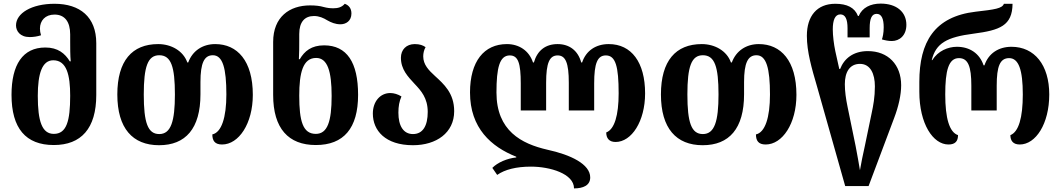

<svg xmlns="http://www.w3.org/2000/svg" viewBox="-20 -794 5894 1067"><path d="M279 12C431 12 515 -80 515 -266V-554C515 -700 424 -773 283 -773C155 -773 69 -720 69 -653C69 -622 91 -588 145 -588C164 -588 187 -591 208 -598C204 -610 202 -623 202 -635C202 -679 231 -713 283 -713C340 -713 370 -673 370 -603V-562C370 -531 370 -484 373 -453H368C341 -497 302 -530 232 -530C106 -530 44 -434 44 -267C44 -81 123 12 279 12ZM279 -50C214 -50 190 -119 190 -261C190 -385 214 -459 276 -459C351 -459 370 -376 370 -262C370 -121 350 -50 279 -50Z M864 13C1011 13 1094 -79 1094 -270V-338C1094 -444 1115 -487 1163 -487C1218 -487 1238 -414 1238 -269C1238 -141 1211 -58 1160 -47C1160 -12 1174 9 1214 9C1307 9 1385 -107 1385 -267C1385 -456 1299 -549 1176 -549C1106 -549 1050 -512 1026 -447H1021C998 -512 931 -549 859 -549C714 -549 632 -456 632 -269C632 -81 717 13 864 13ZM865 -49C801 -49 779 -113 779 -269C779 -423 801 -487 865 -487C931 -487 952 -423 952 -269C952 -120 930 -49 865 -49Z M1735 12C1890 12 1970 -81 1970 -267C1970 -447 1908 -542 1781 -542C1711 -542 1672 -510 1646 -465H1641C1643 -496 1643 -540 1643 -567V-605C1643 -673 1674 -705 1725 -705C1754 -705 1778 -694 1799 -681C1820 -669 1844 -659 1872 -659C1902 -659 1933 -677 1933 -719C1933 -748 1918 -765 1896 -773C1879 -753 1857 -748 1832 -748C1814 -748 1798 -750 1779 -755C1758 -761 1735 -764 1703 -764C1589 -764 1498 -700 1498 -561V-266C1498 -80 1583 12 1735 12ZM1735 -50C1663 -50 1643 -121 1643 -262C1643 -389 1663 -472 1737 -472C1800 -472 1823 -398 1823 -261C1823 -119 1800 -50 1735 -50Z M2275 13C2405 13 2504 -56 2504 -176C2504 -277 2446 -327 2397 -372C2362 -404 2332 -435 2332 -481C2332 -498 2336 -516 2345 -532C2331 -542 2313 -549 2285 -549C2238 -549 2208 -518 2208 -473C2208 -408 2247 -368 2284 -328C2320 -290 2357 -249 2357 -172C2357 -95 2330 -49 2275 -49C2222 -49 2194 -94 2194 -168C2194 -203 2199 -231 2211 -258C2192 -270 2169 -277 2149 -277C2093 -277 2052 -230 2052 -163C2052 -69 2121 13 2275 13Z M3363 -549C3292 -549 3237 -513 3215 -447H3210C3192 -513 3144 -549 3079 -549C3011 -549 2966 -513 2947 -447H2942C2920 -513 2864 -549 2797 -549C2670 -549 2592 -453 2592 -280C2592 -82 2710 22 2849 77V81C2799 86 2745 109 2716 139L2743 178C2786 148 2849 132 2931 132C3036 132 3170 171 3170 253C3220 253 3260 237 3260 192C3260 118 3151 66 3022 38C2878 5 2739 -67 2739 -280C2739 -417 2756 -486 2813 -486C2860 -486 2874 -442 2874 -330V-180H3015V-334C3015 -445 3034 -486 3079 -486C3123 -486 3141 -445 3141 -334V-180H3282V-330C3282 -442 3300 -486 3347 -486C3401 -486 3418 -425 3418 -275C3418 -154 3395 -75 3349 -58C3349 -26 3365 -5 3401 -5C3490 -5 3565 -120 3565 -275C3565 -448 3489 -549 3363 -549Z M3885 13C4032 13 4115 -79 4115 -270V-338C4115 -444 4136 -487 4184 -487C4239 -487 4259 -414 4259 -269C4259 -141 4232 -58 4181 -47C4181 -12 4195 9 4235 9C4328 9 4406 -107 4406 -267C4406 -456 4320 -549 4197 -549C4127 -549 4071 -512 4047 -447H4042C4019 -512 3952 -549 3880 -549C3735 -549 3653 -456 3653 -269C3653 -81 3738 13 3885 13ZM3886 -49C3822 -49 3800 -113 3800 -269C3800 -423 3822 -487 3886 -487C3952 -487 3973 -423 3973 -269C3973 -120 3951 -49 3886 -49Z M4677 240H4807L4949 -138C4973 -201 4988 -266 4988 -320C4988 -435 4915 -510 4803 -510C4721 -510 4671 -468 4649 -411H4644L4622 -510C4614 -548 4608 -596 4608 -631C4608 -681 4620 -714 4650 -714C4678 -714 4690 -687 4690 -637V-586H4813V-637C4813 -690 4824 -717 4852 -717C4879 -717 4891 -690 4891 -642C4891 -609 4885 -586 4881 -575C4898 -570 4917 -566 4936 -566C4979 -566 5017 -597 5017 -656C5017 -728 4962 -774 4874 -774C4818 -774 4772 -752 4752 -705H4748C4730 -752 4687 -773 4622 -773C4520 -773 4464 -705 4464 -595C4464 -506 4491 -414 4520 -315ZM4759 152C4753 117 4744 63 4735 18L4690 -201C4681 -245 4675 -287 4675 -326C4675 -392 4701 -439 4759 -439C4817 -439 4842 -384 4842 -314C4842 -254 4833 -207 4824 -165L4786 18C4776 61 4765 117 4759 152Z M5251 9C5290 9 5304 -11 5304 -43C5256 -59 5233 -137 5233 -269C5233 -401 5251 -471 5309 -471C5360 -471 5378 -425 5378 -318V-180H5519V-318C5519 -425 5537 -471 5588 -471C5641 -471 5664 -406 5664 -269C5664 -140 5641 -61 5595 -43C5595 -12 5610 9 5647 9C5736 9 5811 -106 5811 -269C5811 -433 5729 -534 5601 -534C5529 -534 5473 -497 5451 -431H5446C5424 -497 5369 -534 5298 -534C5248 -534 5193 -511 5161 -460H5158C5181 -554 5242 -588 5391 -607C5536 -626 5606 -651 5607 -773H5559C5550 -747 5508 -741 5402 -729C5173 -702 5089 -561 5089 -339V-284C5089 -106 5165 9 5251 9Z"/></svg>

Font: Noto Serif Georgian SemiCondensed Bold
Style: Regular
Weight: 700
Width: 4
Designer: Monotype Design Team, Akaki Razmadze
Foundry: Google LLC
Version: Version 2.003